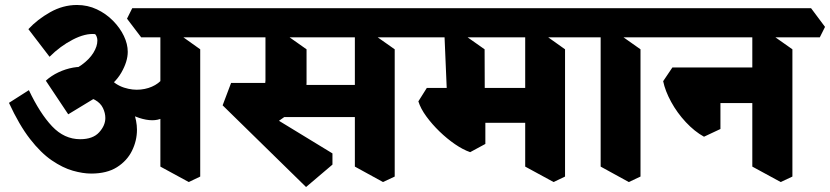

<svg xmlns="http://www.w3.org/2000/svg" viewBox="-20 -688 3333 771"><path d="M346 9Q313 9 272.5 -2.5Q232 -14 188 -44Q144 -74 100.5 -130Q57 -186 16 -275L96 -326Q140 -233 189 -181Q238 -129 302 -129Q353 -129 378 -156.5Q403 -184 403 -214Q403 -234 393.5 -254Q384 -274 362 -286.5Q340 -299 304 -295L394 -314L254 -229L164 -364Q186 -384 214.5 -397.5Q243 -411 273.5 -416.5Q304 -422 330 -417L373 -382Q432 -355 466.5 -318Q501 -281 515.5 -241.5Q530 -202 530 -167Q530 -123 510 -82.5Q490 -42 449.5 -16.5Q409 9 346 9ZM389 -321 232 -391Q277 -405 308 -427.5Q339 -450 355 -476Q371 -502 371 -525Q371 -533 368.5 -540Q366 -547 362 -551Q323 -555 272.5 -529Q222 -503 179 -460L94 -571Q130 -610 181.5 -639Q233 -668 289 -668Q332 -668 369 -650.5Q406 -633 434 -604.5Q462 -576 477.5 -543.5Q493 -511 493 -480Q493 -441 467 -396Q441 -351 389 -321ZM632 -214Q596 -196 539 -214.5Q482 -233 407 -299L416 -377Q444 -347 478.5 -336Q513 -325 545.5 -328.5Q578 -332 603 -346.5Q628 -361 639 -382ZM738 43 624 -19V-590L680 -564L784 -490V21ZM547 -538 490 -613 511 -655H859L915 -580L894 -538Z M1209 63 874 -265 908 -355H1061L1028 -247L1315 -72V-27ZM1045 -165 941 -271Q968 -283 991.5 -296Q1015 -309 1030.5 -326Q1046 -343 1046 -365V-588L1109 -562L1211 -490V-358Q1211 -314 1190 -283Q1169 -252 1131.5 -225Q1094 -198 1045 -165ZM1083 -218 1082 -347H1466L1476 -218ZM852 -538 795 -613 816 -655H1328L1385 -580L1364 -538ZM1518 43 1405 -19V-590L1460 -564L1565 -490V21ZM1320 -538 1263 -613 1284 -655H1640L1696 -580L1675 -538Z M2203 43 2089 -19V-590L2145 -564L2249 -490V21ZM1868 -77Q1839 -87 1807 -109Q1775 -131 1745 -160Q1715 -189 1692 -220.5Q1669 -252 1660 -281L1694 -335H1862L1929 -294V-110ZM1850 -195 1819 -335H2147L2169 -195ZM1927 -197 1778 -236 1763 -590 1821 -564 1926 -490ZM1640 -538 1584 -613 1605 -655H2324L2380 -580L2359 -538Z M2505 43 2392 -19V-590L2447 -564L2552 -490V21ZM2324 -538 2268 -613 2289 -655H2627L2683 -580L2662 -538Z M3115 43 3001 -19V-590L3057 -564L3162 -490V21ZM2807 -139Q2769 -160 2734 -197.5Q2699 -235 2675 -279Q2651 -323 2643 -362L2680 -417H2806L2873 -375V-170ZM2786 -274 2755 -417H3076L3098 -274ZM2627 -538 2571 -613 2592 -655H3237L3293 -580L3272 -538Z"/></svg>

Font: Eczar
Style: Bold
Weight: 700
Designer: Vaibhav Singh
Foundry: Rosetta Type Foundry
Version: Version 2.000